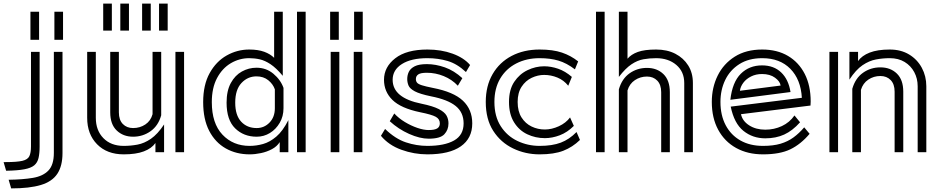

<svg xmlns="http://www.w3.org/2000/svg" viewBox="-94 -845 5230 1066"><path d="M208 -780H256V-624H208ZM75 -780H123V-624H75ZM253 -557V5Q253 76 224.5 119.5Q196 163 133 182Q70 201 -32 201L-46 153Q33 152 89 142.5Q145 133 175 101.5Q205 70 205 4V-557ZM126 -557V-32Q126 6 120 32Q114 58 96 73Q78 88 40.5 95Q3 102 -60 103L-74 55H-63Q0 55 30 48Q60 41 69 22Q78 3 78 -32V-557Z M789 -825H837V-675H789ZM695 -825H743V-675H695ZM574 -825H622V-675H574ZM479 -825H527V-675H479ZM801 -557V-205Q785 -147 742 -116.5Q699 -86 645 -86Q590 -86 554 -120.5Q518 -155 518 -221V-557H566V-221Q566 -179 588 -156.5Q610 -134 645 -134Q683 -134 713 -154Q743 -174 753 -211V-557ZM880 -557H928V0H880ZM769 -51Q748 -21 704.5 -4.5Q661 12 593 12Q500 12 445 -44Q390 -100 390 -191V-557H438V-191Q438 -121 480 -78Q522 -35 593 -35Q631 -35 669 -42Q707 -49 744 -74.5Q781 -100 817 -154V0H769Z M1555 -780H1603V0H1555ZM1459 -56Q1444 -32 1416 -17Q1388 -2 1355 5Q1322 12 1292 12Q1218 12 1159.5 -21Q1101 -54 1067.5 -118.5Q1034 -183 1034 -278Q1034 -374 1070 -439Q1106 -504 1164.5 -537Q1223 -570 1290 -570Q1339 -570 1373 -557.5Q1407 -545 1428 -524V-780H1476V-424Q1439 -468 1408 -488.5Q1377 -509 1348.5 -515.5Q1320 -522 1290 -522Q1235 -522 1187.5 -494Q1140 -466 1111 -411.5Q1082 -357 1082 -278Q1082 -160 1141 -97.5Q1200 -35 1292 -35Q1329 -35 1366.5 -45.5Q1404 -56 1440 -86.5Q1476 -117 1507 -178V0H1459ZM1480 -244Q1480 -199 1459 -163Q1438 -127 1404.5 -106.5Q1371 -86 1331 -86Q1259 -86 1211.5 -132.5Q1164 -179 1164 -275Q1164 -341 1187.5 -384Q1211 -427 1249 -448Q1287 -469 1330 -469Q1384 -469 1424 -435.5Q1464 -402 1480 -357ZM1432 -349Q1422 -378 1395.5 -399.5Q1369 -421 1330 -421Q1281 -421 1246.5 -384Q1212 -347 1212 -275Q1212 -205 1245 -169.5Q1278 -134 1331 -134Q1373 -134 1402.5 -164.5Q1432 -195 1432 -244Z M1872 -780H1920V-624H1872ZM1739 -780H1787V-624H1739ZM1870 -557H1918V0H1870ZM1742 -557H1790V0H1742Z M2493 -445Q2444 -491 2391 -506.5Q2338 -522 2279 -522Q2189 -522 2137.5 -489.5Q2086 -457 2086 -402Q2086 -301 2247 -269Q2310 -256 2342 -239.5Q2374 -223 2385 -203.5Q2396 -184 2396 -160Q2396 -124 2373 -99.5Q2350 -75 2286 -75Q2237 -75 2177.5 -101.5Q2118 -128 2070 -172L2095 -215Q2120 -188 2154 -167.5Q2188 -147 2223 -135Q2258 -123 2286 -123Q2319 -123 2333.5 -132Q2348 -141 2348 -160Q2348 -184 2325.5 -196.5Q2303 -209 2238 -222Q2132 -244 2085 -290Q2038 -336 2038 -402Q2038 -473 2100.5 -521.5Q2163 -570 2279 -570Q2356 -570 2419 -547Q2482 -524 2516 -484ZM2448 -369Q2415 -404 2369.5 -422.5Q2324 -441 2276 -441Q2242 -441 2228.5 -432Q2215 -423 2215 -406Q2215 -394 2221.5 -386Q2228 -378 2248.5 -371.5Q2269 -365 2309 -357Q2424 -335 2476 -286Q2528 -237 2528 -160Q2528 -77 2464.5 -32.5Q2401 12 2279 12Q2205 12 2134.5 -13.5Q2064 -39 2021 -91L2044 -129Q2101 -74 2160 -54.5Q2219 -35 2279 -35Q2374 -35 2427 -65Q2480 -95 2480 -160Q2480 -221 2436 -256.5Q2392 -292 2300 -310Q2237 -323 2209 -338Q2181 -353 2174 -370.5Q2167 -388 2167 -406Q2167 -428 2176 -446.5Q2185 -465 2208.5 -477Q2232 -489 2276 -489Q2325 -489 2376 -471Q2427 -453 2473 -411Z M3126 -68Q3085 -28 3033.5 -8Q2982 12 2902 12Q2823 12 2754.5 -21Q2686 -54 2644.5 -118.5Q2603 -183 2603 -279Q2603 -368 2641 -433.5Q2679 -499 2746.5 -534.5Q2814 -570 2902 -570Q2976 -570 3026 -553Q3076 -536 3116 -504L3098 -460Q3052 -495 3006.5 -508.5Q2961 -522 2902 -522Q2829 -522 2772 -492.5Q2715 -463 2683 -408.5Q2651 -354 2651 -279Q2651 -199 2686 -144.5Q2721 -90 2778.5 -62.5Q2836 -35 2902 -35Q2972 -35 3019.5 -53Q3067 -71 3107 -112ZM3092 -146Q3056 -110 3014 -94Q2972 -78 2931 -78Q2879 -78 2833.5 -99.5Q2788 -121 2760 -166Q2732 -211 2732 -279Q2732 -347 2761 -390.5Q2790 -434 2835 -455.5Q2880 -477 2927 -477Q2965 -477 3004.5 -463.5Q3044 -450 3081 -418L3061 -369Q3036 -400 3000.5 -414.5Q2965 -429 2927 -429Q2892 -429 2858 -413Q2824 -397 2802 -363.5Q2780 -330 2780 -279Q2780 -227 2801.5 -193Q2823 -159 2857.5 -142.5Q2892 -126 2931 -126Q2969 -126 3008.5 -144Q3048 -162 3071 -193Z M3705 -384Q3705 -447 3661 -484.5Q3617 -522 3549 -522Q3512 -522 3478.5 -516Q3445 -510 3412 -488Q3379 -466 3342 -418V-780H3390V-519Q3410 -543 3447 -556.5Q3484 -570 3549 -570Q3610 -570 3655.5 -546.5Q3701 -523 3727 -481.5Q3753 -440 3753 -384V0H3705ZM3215 -780H3263V0H3215ZM3577 -333Q3577 -375 3555 -397.5Q3533 -420 3498 -420Q3461 -420 3431 -400Q3401 -380 3390 -343V0H3342V-349Q3359 -408 3401.5 -438Q3444 -468 3498 -468Q3554 -468 3589.5 -433.5Q3625 -399 3625 -333V0H3577Z M4401 -102Q4352 -44 4294 -16Q4236 12 4142 12Q4057 12 3993 -23.5Q3929 -59 3893.5 -124.5Q3858 -190 3858 -279Q3858 -359 3890.5 -425Q3923 -491 3985.5 -530.5Q4048 -570 4138 -570Q4221 -570 4281 -534.5Q4341 -499 4374 -434.5Q4407 -370 4407 -281Q4407 -276 4406.5 -270.5Q4406 -265 4406 -259L4020 -211Q4028 -173 4065.5 -149Q4103 -125 4155 -125Q4204 -125 4247 -145Q4290 -165 4317 -204L4348 -166Q4306 -119 4260 -98Q4214 -77 4155 -77Q4085 -77 4033.5 -118.5Q3982 -160 3963 -253L4358 -302Q4352 -404 4294 -463Q4236 -522 4138 -522Q4063 -522 4011 -489Q3959 -456 3932.5 -401Q3906 -346 3906 -279Q3906 -205 3935 -150Q3964 -95 4017 -65Q4070 -35 4142 -35Q4199 -35 4239.5 -47Q4280 -59 4311.5 -82Q4343 -105 4371 -138ZM3961 -291Q3972 -389 4019 -435.5Q4066 -482 4137 -482Q4202 -482 4243 -443Q4284 -404 4295 -334ZM4240 -370Q4237 -393 4209 -413.5Q4181 -434 4137 -434Q4103 -434 4076 -420.5Q4049 -407 4033 -385.5Q4017 -364 4014 -341Z M5001 -366Q5001 -409 4982 -444.5Q4963 -480 4928.5 -501Q4894 -522 4846 -522Q4808 -522 4770 -515Q4732 -508 4695 -483Q4658 -458 4622 -403V-557H4670V-506Q4691 -536 4734.5 -553Q4778 -570 4846 -570Q4908 -570 4953.5 -542.5Q4999 -515 5024 -468.5Q5049 -422 5049 -366V0H5001ZM4511 -557H4559V0H4511ZM4873 -336Q4873 -378 4851 -400.5Q4829 -423 4794 -423Q4757 -423 4727 -403Q4697 -383 4686 -346V0H4638V-352Q4655 -411 4697.5 -441Q4740 -471 4794 -471Q4850 -471 4885.5 -436.5Q4921 -402 4921 -336V0H4873Z"/></svg>

Font: Train One
Style: Regular
Weight: 400
Designer: Fontworks Inc.
Foundry: Fontworks Inc.
Version: Version 1.100